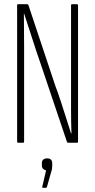

<svg xmlns="http://www.w3.org/2000/svg" viewBox="-20 -675 449 908"><path d="M65 0Q61 0 61 -5V-650Q61 -655 65 -655H108Q113 -655 114 -652L242 -268Q256 -232 268 -194Q280 -156 292.5 -118Q305 -80 316 -44H318Q317 -71 316.5 -99Q316 -127 316 -156Q316 -185 316 -213Q316 -241 316 -268V-650Q316 -655 320 -655H345Q349 -655 349 -650V-5Q349 0 345 0H302Q298 0 297 -3L172 -374Q151 -434 132 -494Q113 -554 94 -611H93Q93 -573 93.5 -532.5Q94 -492 94 -451.5Q94 -411 94 -373V-5Q94 0 90 0ZM182 213Q179 213 180 208L198 131Q190 129 184 123.5Q178 118 178 107V97Q178 85 185 79.5Q192 74 203 74Q215 74 221 80Q227 86 227 98V108Q227 116 226 123Q225 130 222 138L202 209Q201 213 198 213Z"/></svg>

Font: Sofia Sans Extra Condensed ExtraLight
Style: Regular
Weight: 250
Designer: Botio Nikoltchev, Ani Petrova
Foundry: lettersoup
Version: Version 4.101